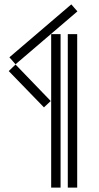

<svg xmlns="http://www.w3.org/2000/svg" viewBox="-20 -728 454 878"><path d="M23 -466 51 -434 334 -676 306 -708ZM214 130H257V-572H214ZM290 130H333V-572H290ZM20 -403 181 -237 212 -266 51 -433Z"/></svg>

Font: Anthony
Style: Regular
Weight: 400
Designer: Sun Young Oh
Foundry: Velvetyne Type Foundry
Version: Version 1.000;hotconv 1.0.109;makeotfexe 2.5.65596